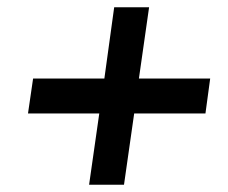

<svg xmlns="http://www.w3.org/2000/svg" viewBox="-20 -614 628 528"><path d="M225 -106 253 -302H57L71 -398H267L294 -594H390L362 -398H558L545 -302H349L321 -106Z"/></svg>

Font: Finlandica Medium
Style: Italic
Weight: 500
Italic angle: -8°
Designer: Niklas Ekholm, Juho Hiilivirta, Jaakko Suomalainen
Foundry: Helsinki Type Studio
Version: Version 1.063